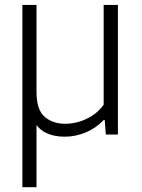

<svg xmlns="http://www.w3.org/2000/svg" viewBox="-20 -562 592 802"><path d="M250 9Q203 9 168.8 -8.8Q134.5 -26.5 116 -67.2Q97.5 -108 97.5 -176.5V-251.5H132.5V-178.5Q132.5 -103.5 166.2 -74.2Q200 -45 253 -45Q279.5 -45 308.5 -53Q337.5 -61 364.8 -78.5Q392 -96 413 -124.5V-541.5H472.5V0H422L417.5 -60.5H413Q380 -26 337.5 -8.5Q295 9 250 9ZM73.5 220V-541.5H132.5V220Z"/></svg>

Font: Encode Sans SC Condensed Thin Light
Style: Regular
Weight: 300
Version: Version 3.002